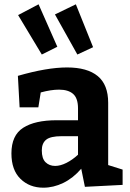

<svg xmlns="http://www.w3.org/2000/svg" viewBox="-20 -859 601 891"><path d="M374 8 357 -76Q319 -32 273.5 -10Q228 12 181 12Q117 12 75 -29Q33 -70 33 -147Q33 -231 87.5 -266Q142 -301 243 -301H342V-356Q342 -403 319.5 -423Q297 -443 254 -443Q217 -443 169 -430L158 -361H71L63 -507Q198 -546 291 -546Q385 -546 433.5 -506Q482 -466 482 -382V-93L549 -72V-1ZM174 -161Q174 -123 191.5 -106Q209 -89 236 -89Q260 -89 288 -103Q316 -117 342 -141V-227H266Q214 -227 194 -210.5Q174 -194 174 -161ZM174 -606 64 -789 159 -839 246 -642ZM339 -606 235 -792 332 -839 412 -640Z"/></svg>

Font: Bitter
Style: Bold
Weight: 700
Designer: Sol Matas, and Bitter project Authors
Foundry: Sol Matas
Version: Version 2.001